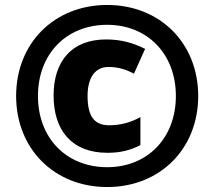

<svg xmlns="http://www.w3.org/2000/svg" viewBox="-20 -744 864 774"><path d="M412 10C625 10 779 -144 779 -357C779 -570 625 -724 412 -724C199 -724 45 -570 45 -357C45 -144 199 10 412 10ZM412 -70C247 -70 133 -188 133 -357C133 -526 247 -644 412 -644C575 -644 689 -526 689 -357C689 -188 575 -70 412 -70ZM413 -128C465 -128 505 -138 546 -159V-272C506 -249 462 -239 420 -239C361 -239 333 -274 333 -357C333 -433 365 -474 417 -474C455 -474 486 -465 520 -447L565 -547C517 -571 468 -585 408 -585C267 -585 196 -495 196 -359C196 -219 269 -128 413 -128Z"/></svg>

Font: Noto Sans Lao Looped Black
Style: Regular
Weight: 900
Designer: Mark Frömberg, Ben Mitchell
Foundry: The Fontpad Ltd
Version: Version 1.002